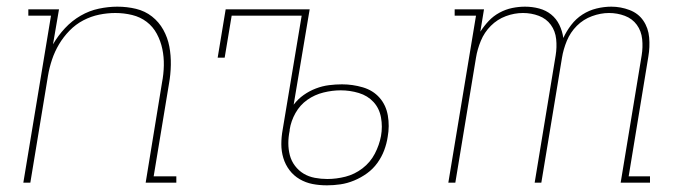

<svg xmlns="http://www.w3.org/2000/svg" viewBox="-20 -548 2065 576"><path d="M50 0 133 -501H65V-520H157L139 -415Q154 -441 175 -463.5Q196 -486 222 -501Q248 -516 276.5 -522Q305 -528 332 -528Q361 -528 388 -521.5Q415 -515 436 -498.5Q457 -482 470 -458.5Q483 -435 488 -408.5Q493 -382 492.5 -353.5Q492 -325 487 -297L441 -19H509V0H417L466 -300Q471 -326 471.5 -351.5Q472 -377 467 -401Q462 -425 450.5 -446.5Q439 -468 420 -482.5Q401 -497 376.5 -503Q352 -509 326 -509Q302 -509 277.5 -504Q253 -499 230 -487Q207 -475 188.5 -456Q170 -437 157 -415Q144 -393 136 -369Q128 -345 124 -321L71 0Z M961 8Q938 8 917.5 4Q897 0 879 -10.5Q861 -21 848.5 -37.5Q836 -54 830 -74Q824 -94 824 -115.5Q824 -137 828 -159L885 -501H675L654 -375H633L657 -520H909L861 -234Q874 -251 891 -263Q908 -275 927.5 -282.5Q947 -290 967 -292.5Q987 -295 1006 -295Q1038 -295 1068.5 -286Q1099 -277 1118.5 -255Q1138 -233 1143.5 -201.5Q1149 -170 1143 -137Q1140 -117 1132.5 -97Q1125 -77 1112 -59Q1099 -41 1081 -28Q1063 -15 1042.5 -6.5Q1022 2 1001.5 5Q981 8 961 8ZM962 -11Q989 -11 1016.5 -18Q1044 -25 1067.5 -43Q1091 -61 1104.5 -87Q1118 -113 1123 -140Q1128 -168 1123 -195.5Q1118 -223 1100.5 -242Q1083 -261 1056.5 -269Q1030 -277 1002 -277Q977 -277 950.5 -270.5Q924 -264 902 -248.5Q880 -233 866.5 -209Q853 -185 849 -159V-156Q845 -137 845 -118.5Q845 -100 849.5 -82.5Q854 -65 865 -50.5Q876 -36 891 -27Q906 -18 924.5 -14.5Q943 -11 962 -11Z M1325 0 1408 -501H1344V-520H1432L1421 -453Q1432 -470 1446 -485Q1460 -500 1478.5 -510Q1497 -520 1516.5 -524Q1536 -528 1555 -528Q1577 -528 1597.5 -522.5Q1618 -517 1633.5 -504.5Q1649 -492 1658 -473.5Q1667 -455 1670 -434Q1679 -454 1693.5 -473Q1708 -492 1727.5 -504.5Q1747 -517 1769.5 -522.5Q1792 -528 1814 -528Q1842 -528 1868.5 -518Q1895 -508 1910 -486Q1925 -464 1927.5 -435.5Q1930 -407 1925 -378L1866 -19H1930V0H1842L1905 -382Q1909 -406 1906.5 -430.5Q1904 -455 1890.5 -473.5Q1877 -492 1854.5 -500.5Q1832 -509 1807 -509Q1782 -509 1756 -499.5Q1730 -490 1710.5 -470.5Q1691 -451 1680.5 -425.5Q1670 -400 1666 -375L1604 0H1584L1647 -382Q1651 -406 1648.5 -430.5Q1646 -455 1632.5 -473.5Q1619 -492 1596.5 -500.5Q1574 -509 1549 -509Q1523 -509 1497.5 -499.5Q1472 -490 1452.5 -470.5Q1433 -451 1422.5 -425.5Q1412 -400 1408 -375L1346 0Z"/></svg>

Font: Iosevka Etoile Thin
Style: Italic
Weight: 100
Italic angle: -9°
Designer: Belleve Invis
Foundry: Belleve Invis
Version: Version 22.1.2; ttfautohint (v1.8.4)